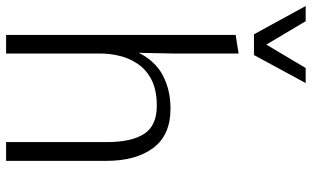

<svg xmlns="http://www.w3.org/2000/svg" viewBox="-222 -805 1021 629"><g transform="rotate(90 288.5 -490.5)"><path d="M88.4 0V-752L149.4 -761.7V-552.2L147 -434.6Q174.3 -489.3 221.9 -513.9Q269.5 -538.6 330.1 -538.6Q416.5 -538.6 458.7 -481.9Q501 -425.3 501 -328.6V0H439.5V-329.1Q439.5 -410.6 412.6 -452.1Q385.7 -493.7 320.3 -493.7Q270 -493.7 236.8 -477.1Q203.6 -460.4 184.6 -433.1Q165.5 -405.8 157.5 -373.5Q149.4 -341.3 149.4 -310.1V0ZM86.4 -812 -6.3 -981.4H43.5L120.1 -852.5L196.8 -981.4H246.1L154.3 -812Z"/></g></svg>

Font: Comme ExtraLight
Style: Regular
Weight: 250
Version: Version 1.000;gftools[0.9.27]